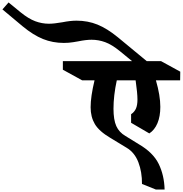

<svg xmlns="http://www.w3.org/2000/svg" viewBox="-659 -1286 1494 1570"><path d="M616 -629Q652 -505 652 -412Q652 -334 628.5 -278.5Q605 -223 562 -195L413 -282V-352Q441 -371 453 -399Q465 -427 465 -472Q465 -524 450 -629H296Q269 -504 269 -397Q269 -306 292 -255Q315 -204 367 -174L474 -108Q593 -39 638.5 54Q684 147 687 264H616L502 218Q503 121 472.5 41Q442 -39 376 -78L244 -158Q151 -213 116.5 -271.5Q82 -330 82 -409Q82 -496 114 -629H13L-145 -716V-786H421L321 -868Q256 -921 201.5 -941Q147 -961 90 -961Q44 -961 -19 -948Q-25 -947 -60.5 -941Q-96 -935 -137 -935Q-228 -935 -307.5 -967Q-387 -999 -474 -1071L-639 -1209L-589 -1266L-490 -1185Q-426 -1133 -371 -1112.5Q-316 -1092 -259 -1092Q-217 -1092 -149 -1104Q-84 -1117 -33 -1117Q59 -1117 138 -1085Q217 -1053 305 -981L541 -786H658L815 -700L814 -629Z"/></svg>

Font: Inknut Antiqua ExtraBold
Style: Regular
Weight: 800
Designer: Claus Eggers Sørensen
Foundry: Claus Eggers Sørensen
Version: Version 1.003; ttfautohint (v1.8.2) -l 8 -r 50 -G 200 -x 14 